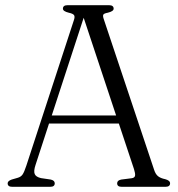

<svg xmlns="http://www.w3.org/2000/svg" viewBox="-20 -720 685 740"><path d="M191 -13.5Q191 0 173.5 0H27Q9.5 0 9.5 -13.5Q9.5 -22.5 25 -28L47.5 -34.5Q60.5 -38 67 -47.5Q73.5 -57 81.5 -81.5L264.5 -641.5Q269.5 -655.5 265.5 -661.5Q261.5 -667.5 245 -671Q222.5 -676.5 222.5 -686.5Q222.5 -700 240.5 -700H400Q418 -700 418 -686.5Q418 -676.5 395.5 -671Q381.5 -668.5 378.5 -664Q375.5 -659.5 379.5 -647.5L574 -65.5Q579.5 -48.5 589.2 -40.8Q599 -33 616.5 -29.5Q635.5 -24.5 635.5 -13.5Q635.5 0 617.5 0H449Q431.5 0 431.5 -13.5Q431.5 -25 447.5 -28L487 -33Q499 -34.5 500.5 -42.8Q502 -51 496.5 -68L438 -244H169L117 -84.5Q109 -60.5 113.8 -49.2Q118.5 -38 138 -33.5L175.5 -28Q191 -24.5 191 -13.5ZM179.5 -275H427.5L302.5 -651.5Z"/></svg>

Font: Fraunces 72pt S050 Light
Style: Regular
Weight: 300
Version: Version 1.000; ttfautohint (v1.8.3)